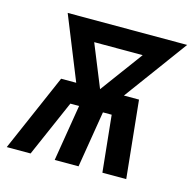

<svg xmlns="http://www.w3.org/2000/svg" viewBox="-116 -615 707 700"><g transform="rotate(15 237.5 -265.0)"><path d="M-32 0 95 -292H152L56 -530H507L332 -292H389L419 0H329L307 -213H274L239 0H149L184 -213H151L58 0ZM242 -292 360 -452H177Z"/></g></svg>

Font: Iosevka Curly Semibold Oblique
Style: Regular
Weight: 600
Italic angle: -9°
Monospace: yes
Designer: Belleve Invis
Foundry: Belleve Invis
Version: Version 11.1.0; ttfautohint (v1.8.3)